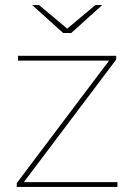

<svg xmlns="http://www.w3.org/2000/svg" viewBox="-20 -737 531 757"><path d="M46 0H443V-19H74L438 -502V-517H51V-498H410L46 -15ZM229 -607H261L383 -717H356L245 -624L134 -717H107Z"/></svg>

Font: Chess Sans Thin
Style: Regular
Weight: 100
Designer: Wolf Bōese
Foundry: Wolf Bōese
Version: Version 7.223;Glyphs 3.3 (3306)